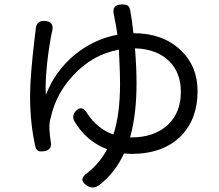

<svg xmlns="http://www.w3.org/2000/svg" viewBox="-20 -799 985 862"><path d="M373 36Q326 8 375 -25Q428 -67 461 -129Q367 -165 315 -253Q301 -276 318 -298Q347 -332 372 -289Q418 -220 489 -195Q519 -284 519 -425Q519 -468 515 -549Q514 -567 514 -576Q396 -555 309 -461Q233 -380 209 -276Q200 -247 202 -216.5Q204 -186 208 -162Q215 -126 178 -120Q161 -118 153 -121Q143 -125 139 -140Q115 -245 115 -366Q115 -457 136 -632Q139 -655 140 -663Q140 -664 140 -665Q142 -708 182 -705Q225 -702 214 -657Q213 -656 213 -655Q201 -597 192 -519Q182 -424 186 -373Q227 -479 314 -552Q400 -623 507 -643Q501 -687 494 -718Q494 -720 493.5 -723.5Q493 -727 492 -729Q479 -778 526 -779Q545 -780 553.5 -774Q562 -768 565 -751Q573 -707 579 -650Q711 -650 791 -574Q867 -502 867 -390Q867 -265 793 -189Q713 -108 569 -108Q559 -108 537 -110Q495 -21 424 33Q398 51 373 36ZM564 -182H569Q671 -182 732 -237Q792 -292 792 -387Q792 -470 742 -522Q686 -579 586 -582Q593 -495 593 -425Q593 -284 564 -182Z"/></svg>

Font: GenSenRounded TW R
Style: Regular
Weight: 400
Version: Version 1.501;PS 1;hotconv 16.6.51;makeotf.lib2.5.65220